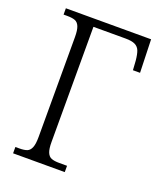

<svg xmlns="http://www.w3.org/2000/svg" viewBox="-133 -800 751 887"><g transform="rotate(20 242.5 -356.5)"><path d="M37 -31H55Q81 -31 94.5 -36.5Q108 -42 115 -59.5Q122 -77 122 -111V-602Q122 -636 115 -653.5Q108 -671 94 -676.5Q80 -682 55 -682H37V-713H456L461 -550H426L423 -596Q420 -627 413.5 -643.5Q407 -660 391 -668Q375 -676 344 -676H186V-109Q186 -76 193 -59Q200 -42 214 -36.5Q228 -31 253 -31H291V0H37Z"/></g></svg>

Font: Noto Serif NarrowLight
Style: Regular
Weight: 300
Width: 4
Designer: Monotype Design Team
Foundry: Monotype Imaging Inc.
Version: Version 1.001